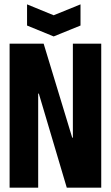

<svg xmlns="http://www.w3.org/2000/svg" viewBox="-20 -860 507 880"><path d="M24 0V-660H180L311 -229H314V-660H444V0H286L158 -431H155V0ZM104 -840 226 -790 349 -840V-743L226 -693L104 -743Z"/></svg>

Font: Bricolage Grotesque 48pt Condensed Bricolage Grotesque 48pt Condensed Regular
Style: Bold
Weight: 700
Width: 3
Designer: Mathieu Triay
Foundry: Atelier Triay
Version: Version 1.000; ttfautohint (v1.8.4.7-5d5b);gftools[0.9.32]